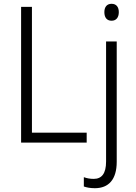

<svg xmlns="http://www.w3.org/2000/svg" viewBox="-20 -750 715 1010"><path d="M529 -686C529 -658 542 -641 567 -641C591 -641 605 -658 605 -686C605 -713 592 -730 567 -730C542 -730 529 -713 529 -686ZM91 0H436V-52H148V-714H91ZM479 240C551 240 594 195 594 101V-532H538V100C538 163 515 191 473 191C454 191 437 188 421 182V231C435 236 454 240 479 240Z"/></svg>

Font: Noto Sans SemiCondensed Light
Style: Regular
Weight: 300
Width: 4
Designer: Monotype Design Team
Foundry: Monotype Imaging Inc.
Version: Version 2.013